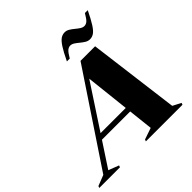

<svg xmlns="http://www.w3.org/2000/svg" viewBox="-316 -1132 1331 1331"><g transform="rotate(-45 350.0 -466.5)"><path d="M675 -45 735.5 -13.5 730.5 0H371.5L377 -13.5L461.5 -42.5L441.5 -223.5H164.5L46 -43L122.5 -13.5L117.5 0H-85L-80 -13.5L-1 -44.5L446 -715H589ZM190 -262.5H437L401.5 -585ZM730 -928Q699.5 -865 678 -831.8Q656.5 -798.5 638 -786.2Q619.5 -774 598.5 -774Q580.5 -774 564 -784Q547.5 -794 531.8 -807.2Q516 -820.5 500.8 -830.5Q485.5 -840.5 470.5 -840.5Q455 -840.5 440.8 -828.8Q426.5 -817 404.5 -779H376.5Q407 -842.5 428.5 -875.5Q450 -908.5 468.5 -920.8Q487 -933 508 -933Q526 -933 542.5 -923Q559 -913 574.8 -899.8Q590.5 -886.5 605.8 -876.5Q621 -866.5 636 -866.5Q652 -866.5 666 -878.2Q680 -890 702 -928Z"/></g></svg>

Font: Newsreader 72pt ExtraBold
Style: Italic
Weight: 800
Italic angle: -17°
Designer: Hugues Gentile
Foundry: Production Type
Version: Version 1.003; ttfautohint (v1.8.3)